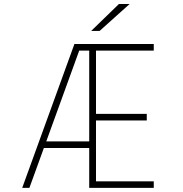

<svg xmlns="http://www.w3.org/2000/svg" viewBox="-20 -914 890 934"><path d="M414 0V-668H347L364 -700H728V-668H447V-360H694V-328H447V-32H728V0ZM180 -194 197 -226H428L424 -194ZM88 0 342 -700H377L123 0ZM464.5 -763.5H423.5L558.5 -894.5H610.5Z"/></svg>

Font: Trispace Thin
Style: Regular
Weight: 100
Designer: Tyler Finck
Foundry: Etcetera Type Company
Version: Version 1.210